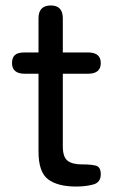

<svg xmlns="http://www.w3.org/2000/svg" viewBox="-20 -672 421 703"><path d="M259 11Q191 11 156 -15.5Q121 -42 121 -117V-402H71Q24 -402 24 -441Q24 -461 34.5 -470.5Q45 -480 71 -480H121V-605Q121 -652 166 -652Q210 -652 210 -605V-480H302Q349 -480 349 -441Q349 -402 302 -402H210V-136Q210 -97 227.5 -83.5Q245 -70 280 -70Q282 -70 286 -70Q313 -70 331 -65.5Q349 -61 349 -34Q349 -4 321.5 3.5Q294 11 259 11Z"/></svg>

Font: Zen Maru Gothic Medium
Style: Regular
Weight: 500
Designer: Yoshimichi Ohira
Foundry: Positype
Version: Version 1.001